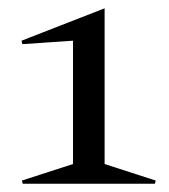

<svg xmlns="http://www.w3.org/2000/svg" viewBox="-20 -446 410 466"><path d="M233.9 -47.9 357.9 -7.8 356 0H35.2L33.2 -7.8L157.2 -47.9V-347.2L34.2 -338.9L32.2 -347.2L233.9 -425.8Z"/></svg>

Font: Halibut
Style: Regular
Weight: 400
Designer: Matteo Maggi
Foundry: Collletttivo
Version: Version 3.080 | FøM Fix